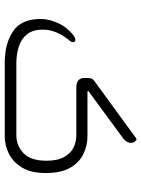

<svg xmlns="http://www.w3.org/2000/svg" viewBox="87 -683 596 810"><g transform="rotate(90 385.0 -278.0)"><path d="M554 0H245Q164 0 112 -35Q60 -70 60 -152Q60 -187 78 -226Q96 -265 132 -292Q136 -294 139.5 -296Q143 -298 147 -298Q158 -298 158 -288Q158 -283 154 -277Q105 -219 105 -162Q105 -118 125 -93.5Q145 -69 177.5 -59Q210 -49 247 -49H551Q594 -49 626 -79Q658 -109 658 -176Q658 -223 642.5 -250.5Q627 -278 603 -290Q579 -302 551 -302H350Q328 -302 318.5 -311Q309 -320 309 -334V-349Q309 -358 311.5 -365.5Q314 -373 323 -379L563 -554Q568 -557 571 -555Q585 -544 582.5 -528Q580 -512 563 -499L367 -355Q364 -353 364 -352Q364 -349 368 -349H554Q594 -349 629.5 -332Q665 -315 687.5 -276.5Q710 -238 710 -173Q710 -112 687.5 -74Q665 -36 629.5 -18Q594 0 554 0Z"/></g></svg>

Font: Zain Light
Style: Regular
Weight: 300
Designer: Zain,Boutros
Foundry: Mobile Telecommunications Company (Zain), 2024
Version: Version 1.51; ttfautohint (v1.8.4)